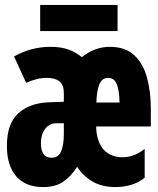

<svg xmlns="http://www.w3.org/2000/svg" viewBox="-20 -749 640 779"><path d="M155 10Q84 10 46 -33.5Q8 -77 8 -157Q8 -247 54 -289Q100 -331 178 -334L239 -336V-371Q239 -404 221.5 -418.5Q204 -433 170 -433Q149 -433 129 -428Q109 -423 86 -413L37 -520Q73 -540 109.5 -549.5Q146 -559 185 -559Q226 -559 256.5 -548.5Q287 -538 312 -517Q364 -559 426 -559Q488 -559 524.5 -525Q561 -491 576.5 -434Q592 -377 592 -306V-236H370Q372 -174 400 -142.5Q428 -111 478 -111Q525 -111 567 -145V-28Q546 -10 515 0Q484 10 448 10Q396 10 358 -11Q320 -32 293 -72Q267 -32 235.5 -11Q204 10 155 10ZM465 -333Q464 -383 453.5 -408Q443 -433 419 -433Q393 -433 382.5 -405Q372 -377 371 -333ZM189 -109Q218 -109 228.5 -136Q239 -163 239 -205V-249H211Q180 -249 163 -226Q146 -203 146 -168Q146 -109 189 -109ZM143 -623V-729H457V-623Z"/></svg>

Font: Noto Sans Mono ExtraBold
Style: Regular
Weight: 800
Designer: Monotype Design Team
Foundry: Monotype Imaging Inc.
Version: Version 2.014